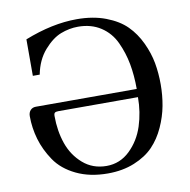

<svg xmlns="http://www.w3.org/2000/svg" viewBox="-80 -786 871 881"><g transform="rotate(-10 355.0 -346.0)"><path d="M45 -306Q45 -323 54.5 -333.5Q64 -344 80 -344H550Q550 -407 540 -461Q530 -515 507 -564.5Q484 -614 439.5 -643Q395 -672 334 -672Q293 -672 253 -656.5Q213 -641 174.5 -597Q136 -553 123 -486H91V-656Q220 -707 334 -707Q410 -707 469 -684.5Q528 -662 563.5 -626.5Q599 -591 622 -542Q645 -493 653.5 -445.5Q662 -398 662 -346Q662 -295 653 -246.5Q644 -198 622 -149.5Q600 -101 566 -65.5Q532 -30 477 -7.5Q422 15 353 15Q269 15 206 -15.5Q143 -46 109.5 -95.5Q76 -145 60.5 -198Q45 -251 45 -306ZM157 -287Q157 -217 177.5 -158Q198 -99 243.5 -59.5Q289 -20 353 -20Q416 -20 462 -64.5Q508 -109 528.5 -172.5Q549 -236 549 -306H178Q167 -306 162 -302.5Q157 -299 157 -287Z"/></g></svg>

Font: Linguistics Pro
Style: Regular
Weight: 400
Designer: Stefan Peev, Context Ltd
Foundry: Stefan Peev, Context Ltd
Version: Version 001.000